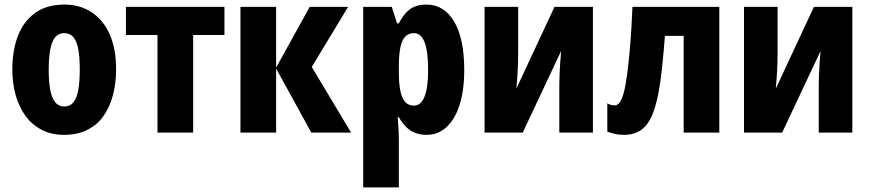

<svg xmlns="http://www.w3.org/2000/svg" viewBox="-20 -580 3804 840"><path d="M488 -276Q488 -217 474.5 -165Q461 -113 433.5 -73.5Q406 -34 362.5 -12Q319 10 260 10Q205 10 162.5 -12Q120 -34 91.5 -73Q63 -112 48.5 -164Q34 -216 34 -276Q34 -361 59 -424.5Q84 -488 134.5 -524Q185 -560 262 -560Q329 -560 380 -527Q431 -494 459.5 -430.5Q488 -367 488 -276ZM193 -275Q193 -222 200 -186Q207 -150 222 -132Q237 -114 261 -114Q286 -114 301 -132Q316 -150 322.5 -186.5Q329 -223 329 -276Q329 -330 322.5 -365Q316 -400 301 -417.5Q286 -435 261 -435Q225 -435 209 -395.5Q193 -356 193 -275Z M962 -427H825V0H669V-427H531V-550H962Z M1335 -550H1503L1344 -287L1516 0H1342L1188 -280V0H1032V-550H1188V-284Z M1845 -560Q1923 -560 1967 -485.5Q2011 -411 2011 -274Q2011 -184 1990.5 -120.5Q1970 -57 1933 -23.5Q1896 10 1846 10Q1818 10 1795.5 1Q1773 -8 1756 -25.5Q1739 -43 1725 -67H1720Q1722 -38 1723.5 -14Q1725 10 1725 28V240H1569V-550H1694L1717 -478H1725Q1741 -508 1758 -526Q1775 -544 1796.5 -552Q1818 -560 1845 -560ZM1791 -435Q1767 -435 1752.5 -419.5Q1738 -404 1731.5 -372Q1725 -340 1725 -289V-264Q1725 -215 1731.5 -182.5Q1738 -150 1752.5 -134Q1767 -118 1791 -118Q1812 -118 1825.5 -135.5Q1839 -153 1846 -187.5Q1853 -222 1853 -274Q1853 -356 1837.5 -395.5Q1822 -435 1791 -435Z M2247 -350Q2247 -332 2246.5 -312.5Q2246 -293 2245 -273.5Q2244 -254 2242.5 -233.5Q2241 -213 2239 -192L2406 -550H2574V0H2427V-202Q2427 -227 2428 -254Q2429 -281 2431 -307Q2433 -333 2435 -357L2267 0H2100V-550H2247Z M3127 0H2971V-423H2889Q2880 -303 2868.5 -220.5Q2857 -138 2837.5 -87Q2818 -36 2787 -13Q2756 10 2709 10Q2689 10 2670.5 6Q2652 2 2637 -4V-128Q2643 -124 2651.5 -121.5Q2660 -119 2670 -119Q2682 -119 2692 -133Q2702 -147 2710 -178.5Q2718 -210 2724.5 -260Q2731 -310 2737 -381.5Q2743 -453 2747 -550H3127Z M3382 -350Q3382 -332 3381.5 -312.5Q3381 -293 3380 -273.5Q3379 -254 3377.5 -233.5Q3376 -213 3374 -192L3541 -550H3709V0H3562V-202Q3562 -227 3563 -254Q3564 -281 3566 -307Q3568 -333 3570 -357L3402 0H3235V-550H3382Z"/></svg>

Font: Noto Sans Display Condensed ExtraBold
Style: Regular
Weight: 800
Width: 3
Designer: Monotype Design Team
Foundry: Monotype Imaging Inc.
Version: Version 2.003